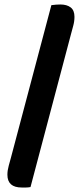

<svg xmlns="http://www.w3.org/2000/svg" viewBox="-20 -728 365 856"><path d="M116 106Q105 108 95.5 108Q86 108 77 108Q13 108 13 51Q13 32 19 10.5Q25 -11 29 -26L209 -705Q231 -708 249 -708Q278 -708 295 -695Q312 -682 312 -653Q312 -633 306.5 -613Q301 -593 296 -574Z"/></svg>

Font: Baloo Chettan 2 SemiBold
Style: Regular
Weight: 600
Designer: Maithili Shingre, Unnati Kotecha and Ek Type
Foundry: Ek Type
Version: Version 1.640;hotconv 1.0.111;makeotfexe 2.5.65597; ttfautoh